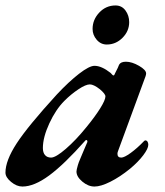

<svg xmlns="http://www.w3.org/2000/svg" viewBox="-44 -669 605 703"><path d="M-24 -37Q-24 -81 17 -144Q58 -207 164 -323Q208 -370 245.5 -399Q283 -428 302 -428Q328 -428 361 -402Q369 -393 370 -393H372Q374 -393 375 -395.5Q376 -398 377 -400Q390 -425 392 -432Q398 -443 417 -443Q439 -443 465 -428Q491 -413 491 -400Q491 -396 489 -390L389 -118Q386 -111 386 -106Q386 -92 400 -92Q411 -92 434.5 -109Q458 -126 483 -152Q486 -155 488 -155Q493 -155 496 -150.5Q499 -146 499 -139Q499 -125 480.5 -100.5Q462 -76 432 -51Q395 -21 360 -3.5Q325 14 302 14Q279 14 257.5 -4Q236 -22 236 -41Q236 -47 241 -64Q243 -72 251 -90.5Q259 -109 263 -119L275 -147Q276 -148 276 -151Q276 -155 273.5 -156Q271 -157 269 -155Q191 -67 136 -26.5Q81 14 38 14Q17 14 -3.5 -3Q-24 -20 -24 -37ZM272 -203Q304 -242 323 -272.5Q342 -303 342 -316Q342 -325 322 -342Q299 -360 285 -360Q270 -360 243 -342Q216 -324 192 -300Q160 -268 136.5 -217Q113 -166 113 -127Q113 -110 121 -101Q129 -92 143 -92Q160 -92 197 -124Q234 -156 272 -203ZM295 -563Q295 -597 319.5 -623Q344 -649 379 -649Q402 -649 415.5 -630.5Q429 -612 429 -588Q429 -555 404.5 -530.5Q380 -506 347 -506Q325 -506 310 -523.5Q295 -541 295 -563Z"/></svg>

Font: EB Garamond
Style: Bold Italic
Weight: 700
Italic angle: -17.2°
Designer: Georg Duffner and Octavio Pardo
Foundry: Georg Duffner
Version: Version 1.000